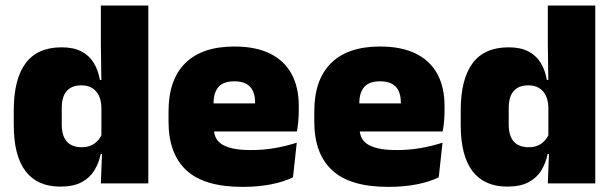

<svg xmlns="http://www.w3.org/2000/svg" viewBox="-20 -680 2274 712"><path d="M203.5 12Q118.5 12 74.8 -45.2Q31 -102.5 31 -217V-269.5Q31 -386 74.8 -445.2Q118.5 -504.5 208.5 -504.5Q252.5 -504.5 281.5 -489.5Q310.5 -474.5 327.2 -447.5Q344 -420.5 350.5 -383.5H396L356 -281Q355.5 -307 346.8 -325.2Q338 -343.5 321.8 -353.5Q305.5 -363.5 281.5 -363.5Q246 -363.5 227.5 -342.5Q209 -321.5 209 -279.5V-219Q209 -176.5 227.8 -155.2Q246.5 -134 284 -134Q302.5 -134 317.2 -140.5Q332 -147 342.5 -158.5Q353 -170 359 -185L402.5 -109H353.5Q346.5 -75 329.5 -47.5Q312.5 -20 282 -4Q251.5 12 203.5 12ZM530 0H354L359 -128.5L356 -153V-350V-372.5L354 -517V-659.5H530Z M879 13Q737.5 13 671.2 -48.5Q605 -110 605 -228.5V-267Q605 -384.5 667.2 -446Q729.5 -507.5 849 -507.5Q928.5 -507.5 981.5 -481.2Q1034.5 -455 1061.2 -405.8Q1088 -356.5 1088 -287V-271.5Q1088 -251.5 1086.2 -230.8Q1084.5 -210 1081 -192.5H922.5Q924.5 -223 925.2 -250Q926 -277 926 -298.5Q926 -324.5 918 -342.2Q910 -360 893 -369.2Q876 -378.5 849 -378.5Q808.5 -378.5 790.2 -357.5Q772 -336.5 772 -298V-253.5L773 -234.5V-203.5Q773 -188 778.5 -173.5Q784 -159 798.8 -147.8Q813.5 -136.5 840.8 -130Q868 -123.5 911.5 -123.5Q956 -123.5 998.5 -130.8Q1041 -138 1080.5 -151L1066.5 -22.5Q1032 -5.5 984.2 3.8Q936.5 13 879 13ZM1045.5 -192.5H698.5V-296.5H1045.5Z M1419.5 13Q1278 13 1211.8 -48.5Q1145.5 -110 1145.5 -228.5V-267Q1145.5 -384.5 1207.8 -446Q1270 -507.5 1389.5 -507.5Q1469 -507.5 1522 -481.2Q1575 -455 1601.8 -405.8Q1628.5 -356.5 1628.5 -287V-271.5Q1628.5 -251.5 1626.8 -230.8Q1625 -210 1621.5 -192.5H1463Q1465 -223 1465.8 -250Q1466.5 -277 1466.5 -298.5Q1466.5 -324.5 1458.5 -342.2Q1450.5 -360 1433.5 -369.2Q1416.5 -378.5 1389.5 -378.5Q1349 -378.5 1330.8 -357.5Q1312.5 -336.5 1312.5 -298V-253.5L1313.5 -234.5V-203.5Q1313.5 -188 1319 -173.5Q1324.5 -159 1339.2 -147.8Q1354 -136.5 1381.2 -130Q1408.5 -123.5 1452 -123.5Q1496.5 -123.5 1539 -130.8Q1581.5 -138 1621 -151L1607 -22.5Q1572.5 -5.5 1524.8 3.8Q1477 13 1419.5 13ZM1586 -192.5H1239V-296.5H1586Z M1861 12Q1776 12 1732.2 -45.2Q1688.5 -102.5 1688.5 -217V-269.5Q1688.5 -386 1732.2 -445.2Q1776 -504.5 1866 -504.5Q1910 -504.5 1939 -489.5Q1968 -474.5 1984.8 -447.5Q2001.5 -420.5 2008 -383.5H2053.5L2013.5 -281Q2013 -307 2004.2 -325.2Q1995.5 -343.5 1979.2 -353.5Q1963 -363.5 1939 -363.5Q1903.5 -363.5 1885 -342.5Q1866.5 -321.5 1866.5 -279.5V-219Q1866.5 -176.5 1885.2 -155.2Q1904 -134 1941.5 -134Q1960 -134 1974.8 -140.5Q1989.5 -147 2000 -158.5Q2010.5 -170 2016.5 -185L2060 -109H2011Q2004 -75 1987 -47.5Q1970 -20 1939.5 -4Q1909 12 1861 12ZM2187.5 0H2011.5L2016.5 -128.5L2013.5 -153V-350V-372.5L2011.5 -517V-659.5H2187.5Z"/></svg>

Font: Anek Kannada ExtraBold
Style: Regular
Weight: 800
Version: Version 1.003